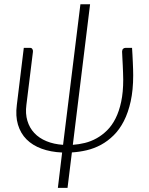

<svg xmlns="http://www.w3.org/2000/svg" viewBox="-20 -728 718 924"><path d="M413.5 -707.5 330.5 -31Q359.5 -33 388.8 -40.2Q418 -47.5 445 -62.5Q472 -77.5 495.5 -100.8Q519 -124 536.2 -158.2Q553.5 -192.5 563.2 -238.5Q573 -284.5 573 -344.5Q573 -360.5 572.2 -378Q571.5 -395.5 570.8 -413.2Q570 -431 569 -448Q568 -465 567.5 -480Q568 -489.5 572.8 -493.5Q577.5 -497.5 583 -497.5H615.5Q616.5 -481.5 617.5 -463.8Q618.5 -446 619.2 -428.5Q620 -411 620.5 -394.8Q621 -378.5 621 -365.5Q621 -295 609 -240.5Q597 -186 576.2 -145.5Q555.5 -105 527.2 -77Q499 -49 466.2 -31.2Q433.5 -13.5 397.5 -5Q361.5 3.5 326 5.5L305 176H258.5L279 6Q223.5 3.5 180 -12.5Q136.5 -28.5 107.8 -57.2Q79 -86 66.5 -127.8Q54 -169.5 61 -223L94.5 -497.5H126Q132.5 -497.5 136 -491.5Q139.5 -485.5 138.5 -478.5L107 -223Q101.5 -181 111.8 -146.8Q122 -112.5 145.2 -87.8Q168.5 -63 203.8 -48.5Q239 -34 283.5 -31L367 -707.5Z"/></svg>

Font: Lato Light
Style: Italic
Weight: 300
Italic angle: -7°
Designer: Lukasz Dziedzic
Foundry: tyPoland Lukasz Dziedzic
Version: Version 2.007; 2014-02-27